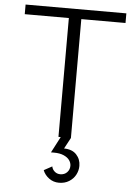

<svg xmlns="http://www.w3.org/2000/svg" viewBox="-61 -736 731 1027"><g transform="rotate(5 304.5 -223.0)"><path d="M271 0V-638.2H34.2V-689.9H575.2V-638.2H337.9V0ZM208 184.1 252 160.2Q254.4 175.3 267.1 186.8Q279.8 198.2 297.9 198.2Q320.3 198.2 334.2 183.8Q348.1 169.4 348.1 148.9Q348.1 132.8 338.1 118.7Q328.1 104.5 307.1 95.2Q286.1 85.9 254.9 85.9H238.3L283.2 0H337.9L306.2 59.1Q350.1 59.6 373 84.5Q396 109.4 396 145Q396 169.9 384 192.6Q372.1 215.3 348.9 229.7Q325.7 244.1 294.9 244.1Q264.6 244.1 241.2 226.8Q217.8 209.5 208 184.1Z"/></g></svg>

Font: Acari Sans Light
Style: Regular
Weight: 300
Designer: Alfredo Marco Pradil and Stefan Peev
Foundry: Hanken Design Co.
Version: Version 1.045;January 11, 2019;FontCreator 11.5.0.2425 64-bi